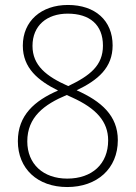

<svg xmlns="http://www.w3.org/2000/svg" viewBox="-20 -744 548 774"><path d="M254 -724C146 -724 72 -659 72 -560C72 -469 134 -419 214 -379C119 -338 52 -279 52 -175C52 -64 131 10 251 10C371 10 455 -64 455 -179C455 -278 388 -336 289 -380C375 -421 434 -471 434 -561C434 -661 364 -724 254 -724ZM253 -689C342 -689 395 -644 395 -560C395 -480 343 -439 255 -397C167 -436 111 -480 111 -559C111 -641 169 -689 253 -689ZM90 -174C90 -272 158 -323 249 -361L271 -351C368 -307 416 -254 416 -178C416 -83 351 -24 251 -24C154 -24 90 -83 90 -174Z"/></svg>

Font: Noto Sans Thai Looped SemiCondensed ExtraLight
Style: Regular
Weight: 200
Width: 4
Designer: Sasikarn Vongin, Ben Mitchell
Foundry: The Fontpad Ltd
Version: Version 1.001